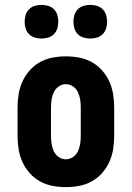

<svg xmlns="http://www.w3.org/2000/svg" viewBox="-20 -759 540 787"><path d="M250 8Q223 8 196 3Q169 -2 145 -15Q121 -28 102.5 -48.5Q84 -69 72.5 -94Q61 -119 56.5 -146Q52 -173 52 -200V-320Q52 -347 56.5 -374Q61 -401 72.5 -426Q84 -451 102.5 -471.5Q121 -492 145 -505Q169 -518 196 -523Q223 -528 250 -528Q277 -528 304 -523Q331 -518 355 -505Q379 -492 397.5 -471.5Q416 -451 427.5 -426Q439 -401 443.5 -374Q448 -347 448 -320V-200Q448 -173 443.5 -146Q439 -119 427.5 -94Q416 -69 397.5 -48.5Q379 -28 355 -15Q331 -2 304 3Q277 8 250 8ZM250 -106Q266 -106 279.5 -115.5Q293 -125 299.5 -139Q306 -153 308.5 -168.5Q311 -184 311 -200V-320Q311 -336 308.5 -351.5Q306 -367 299.5 -381Q293 -395 279.5 -404.5Q266 -414 250 -414Q234 -414 220.5 -404.5Q207 -395 200.5 -381Q194 -367 191.5 -351.5Q189 -336 189 -320V-200Q189 -184 191.5 -168.5Q194 -153 200.5 -139Q207 -125 220.5 -115.5Q234 -106 250 -106ZM350 -601Q336 -601 322.5 -605Q309 -609 299 -619Q289 -629 285 -642.5Q281 -656 281 -670Q281 -684 285 -697.5Q289 -711 299 -721Q309 -731 322.5 -735Q336 -739 350 -739Q364 -739 377.5 -735Q391 -731 401 -721Q411 -711 415 -697.5Q419 -684 419 -670Q419 -656 415 -642.5Q411 -629 401 -619Q391 -609 377.5 -605Q364 -601 350 -601ZM150 -601Q136 -601 122.5 -605Q109 -609 99 -619Q89 -629 85 -642.5Q81 -656 81 -670Q81 -684 85 -697.5Q89 -711 99 -721Q109 -731 122.5 -735Q136 -739 150 -739Q164 -739 177.5 -735Q191 -731 201 -721Q211 -711 215 -697.5Q219 -684 219 -670Q219 -656 215 -642.5Q211 -629 201 -619Q191 -609 177.5 -605Q164 -601 150 -601Z"/></svg>

Font: Iosevka Curly Slab Heavy
Style: Regular
Weight: 900
Monospace: yes
Designer: Belleve Invis
Foundry: Belleve Invis
Version: Version 22.1.2; ttfautohint (v1.8.4)